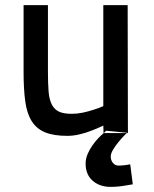

<svg xmlns="http://www.w3.org/2000/svg" viewBox="-20 -519 599 749"><path d="M498 200Q483 203 468 205Q440 210 411 210Q369 210 341.5 186Q314 162 314 119Q314 100 322 81.5Q330 63 341 47.5Q352 32 364 19.5Q376 7 385 0H384L383 -29Q360 -18 336 -9Q316 -1 291 5Q266 11 243 11Q190 11 156.5 -2.5Q123 -16 104 -46Q85 -76 78.5 -123.5Q72 -171 72 -239V-499H167V-240Q167 -194 169.5 -162.5Q172 -131 182 -111.5Q192 -92 210 -83.5Q228 -75 260 -75Q281 -75 302.5 -79.5Q324 -84 342 -90Q363 -96 383 -105V-499H478L479 0H475Q476 0 476 -1L395 -9Q394 -8 392 -7Q390 -5 388.5 -3.5Q387 -2 385 0H475Q472 2 462 12.5Q452 23 441 36.5Q430 50 421 65Q412 80 412 92Q412 106 420.5 116.5Q429 127 443 127Q448 127 455 126.5Q462 126 470 125Q479 124 488 122Z"/></svg>

Font: Panefresco 600wt
Style: Regular
Weight: 600
Designer: Campivisivi
Foundry: Campivisivi & Chank Co
Version: Version 1.001